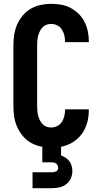

<svg xmlns="http://www.w3.org/2000/svg" viewBox="-20 -763 540 1003"><path d="M247 8Q219 8 191.5 2Q164 -4 140 -18Q116 -32 98 -54Q80 -76 69 -101.5Q58 -127 54 -154.5Q50 -182 50 -210V-525Q50 -553 54 -580.5Q58 -608 69 -633.5Q80 -659 98 -681Q116 -703 140 -717Q164 -731 191.5 -737Q219 -743 247 -743Q273 -743 299 -738.5Q325 -734 348 -722Q371 -710 390 -691.5Q409 -673 421 -649.5Q433 -626 438.5 -600.5Q444 -575 444 -549V-543H320V-546Q320 -562 316 -578.5Q312 -595 303 -609Q294 -623 279 -630.5Q264 -638 247 -638Q234 -638 222 -633.5Q210 -629 201.5 -619.5Q193 -610 187.5 -598.5Q182 -587 179 -575Q176 -563 175 -550Q174 -537 174 -525V-210Q174 -198 175 -185Q176 -172 179 -160Q182 -148 187.5 -136.5Q193 -125 201.5 -115.5Q210 -106 222 -101.5Q234 -97 247 -97Q264 -97 279 -104.5Q294 -112 303 -126Q312 -140 316 -156.5Q320 -173 320 -189V-192H444V-186Q444 -160 438.5 -134.5Q433 -109 421 -85.5Q409 -62 390 -43.5Q371 -25 348 -13Q325 -1 299 3.5Q273 8 247 8ZM150 220V137H250Q256 137 261.5 136Q267 135 272 133Q277 131 280.5 126Q284 121 284 115Q284 109 281.5 102.5Q279 96 274 92Q269 88 262.5 86.5Q256 85 250 85H201V-97H299V49Q312 54 323.5 61.5Q335 69 343 80Q351 91 354.5 104.5Q358 118 358 131Q358 151 349.5 169.5Q341 188 325 200Q309 212 289.5 216Q270 220 250 220Z"/></svg>

Font: Iosevka Extrabold
Style: Regular
Weight: 800
Monospace: yes
Designer: Belleve Invis
Foundry: Belleve Invis
Version: Version 32.5.0; ttfautohint (v1.8.4)